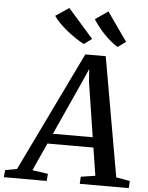

<svg xmlns="http://www.w3.org/2000/svg" viewBox="-132 -1057 856 1109"><g transform="rotate(5 296.0 -503.0)"><path d="M-67.5 0 -63.5 -41.5 4.5 -54 339.5 -747.5H458L579.5 -55.5L659.5 -41.5L657 0H373L375 -41.5L458.5 -54L433 -215.5H166.5L93.5 -54.5L184.5 -41.5L181 0ZM193 -274.5H424L374.5 -592.5L369.5 -665.5L339.5 -597.5ZM568 -840 522 -806.5Q500.5 -819 479.8 -836.5Q459 -854 440 -874Q421 -894 405 -915Q389 -936 377 -955L451 -1006.5ZM371 -840 325.5 -806.5Q303.5 -817.5 277.8 -834.8Q252 -852 226.5 -872.5Q201 -893 180 -914.2Q159 -935.5 147 -954.5L224.5 -1006.5Z"/></g></svg>

Font: Merriweather Medium
Style: Italic
Weight: 500
Italic angle: -7.8°
Version: Version 2.101